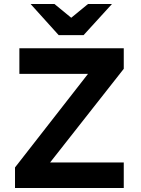

<svg xmlns="http://www.w3.org/2000/svg" viewBox="-20 -942 705 962"><path d="M55.2 0V-103L420.9 -571.8H77.1V-700.2H600.1V-597.2L231 -127.9H600.1V0ZM398.9 -766.1H273.9L133.3 -921.9H252.9L336.9 -853L420.9 -921.9H541Z"/></svg>

Font: Overpass
Style: Bold
Weight: 700
Designer: Delve Withrington
Foundry: Delve Fonts
Version: Version 1.001